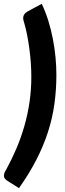

<svg xmlns="http://www.w3.org/2000/svg" viewBox="-44 -811 337 996"><path d="M118.5 -412.5Q118.5 -445.5 116 -482.8Q113.5 -520 108.5 -557.2Q103.5 -594.5 96.5 -630.2Q89.5 -666 80.5 -696Q76 -708 76.2 -717Q76.5 -726 79.8 -732.8Q83 -739.5 88.8 -744.2Q94.5 -749 101.5 -753L172.5 -791Q192.5 -749 206.8 -703Q221 -657 230.2 -609.2Q239.5 -561.5 244 -514.2Q248.5 -467 248.5 -423Q248.5 -345 238.2 -271.5Q228 -198 204.8 -126Q181.5 -54 144.5 18Q107.5 90 54.5 165L-6.5 126.5Q-12 122.5 -16.8 117.8Q-21.5 113 -23 106.2Q-24.5 99.5 -22.5 90.8Q-20.5 82 -12.5 70Q16.5 17 40.8 -39.8Q65 -96.5 82.2 -156.5Q99.5 -216.5 109 -280.5Q118.5 -344.5 118.5 -412.5Z"/></svg>

Font: Lato ExtraBold
Style: Italic
Weight: 800
Italic angle: -7°
Designer: Lukasz Dziedzic with Adam Twardoch and Botio Nikoltchev
Foundry: tyPoland Lukasz Dziedzic
Version: Version 2.015; 2015-08-06; http://www.latofonts.com/